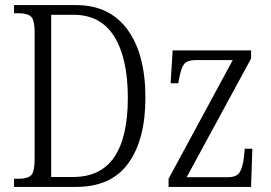

<svg xmlns="http://www.w3.org/2000/svg" viewBox="-20 -734 1064 754"><path d="M35 0V-32H54Q88 -32 102 -45.5Q116 -59 116 -111V-606Q116 -656 101.5 -669Q87 -682 53 -682H35V-714H279Q410 -714 480.5 -618Q551 -522 551 -350Q551 -186 484 -93Q417 0 279 0ZM267 -39Q376 -39 429 -117.5Q482 -196 482 -350Q482 -504 429 -590Q376 -676 268 -676H181V-39ZM642 0V-32L894 -498H750Q713 -498 701.5 -480.5Q690 -463 683 -423L680 -407H650L658 -536H966V-504L713 -38H874Q909 -38 921 -57Q933 -76 938 -116L941 -150H971L966 0Z"/></svg>

Font: Noto Serif Condensed Light
Style: Regular
Weight: 300
Width: 3
Designer: Monotype Design Team
Foundry: Monotype Imaging Inc.
Version: Version 2.013